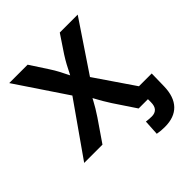

<svg xmlns="http://www.w3.org/2000/svg" viewBox="-245 -897 1276 1276"><g transform="rotate(-45 393.0 -259.0)"><path d="M22.9 0 322.8 -427.2V-314.5L45.9 -727.5H218.8L298.3 -605.5Q320.3 -571.8 334.7 -544.4Q349.1 -517.1 361.3 -491.9Q373.5 -466.8 388.2 -439.5H348.6Q363.8 -466.3 376.2 -491.7Q388.7 -517.1 403.3 -544.4Q418 -571.8 439.5 -605.5L521 -727.5H689.5L417.5 -322.3V-429.7L710.9 0H534.7L433.1 -152.3Q414.1 -182.1 401.6 -203.4Q389.2 -224.6 378.7 -244.1Q368.2 -263.7 355 -287.1H378.4Q365.7 -264.2 355.2 -244.6Q344.7 -225.1 332 -203.6Q319.3 -182.1 299.3 -152.3L194.8 0ZM572.3 210.4Q553.2 210.4 536.1 209Q519 207.5 501 204.1L507.3 95.7Q518.6 97.2 533 98.4Q547.4 99.6 558.6 99.6Q589.4 99.6 605.7 82Q622.1 64.5 622.1 27.3V0H571.3V-103H760.7L758.3 16.1Q755.9 111.8 708.5 161.1Q661.1 210.4 572.3 210.4Z"/></g></svg>

Font: Inter 16pt
Style: Bold
Weight: 700
Version: Version 4.001;git-66647c0bb